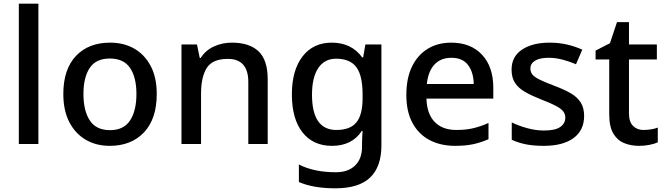

<svg xmlns="http://www.w3.org/2000/svg" viewBox="-20 -780 3607 1040"><path d="M188 0H82V-760H188Z M829 -271Q829 -136 760 -63Q691 10 574 10Q501 10 444.5 -23Q388 -56 355.5 -118.5Q323 -181 323 -271Q323 -404 391 -476.5Q459 -549 577 -549Q651 -549 707.5 -516.5Q764 -484 796.5 -422Q829 -360 829 -271ZM432 -271Q432 -180 466.5 -127.5Q501 -75 576 -75Q650 -75 684.5 -127.5Q719 -180 719 -271Q719 -361 684.5 -412Q650 -463 575 -463Q500 -463 466 -412Q432 -361 432 -271Z M1236 -549Q1331 -549 1380.5 -502Q1430 -455 1430 -351V0H1325V-336Q1325 -461 1214 -461Q1131 -461 1100 -412Q1069 -363 1069 -272V0H963V-539H1047L1062 -466H1067Q1094 -508 1139 -528.5Q1184 -549 1236 -549Z M1777 -549Q1884 -549 1942 -469H1947L1959 -539H2046V8Q2046 123 1985 181.5Q1924 240 1797 240Q1677 240 1599 206V111Q1640 132 1690 142.5Q1740 153 1799 153Q1866 153 1903.5 116.5Q1941 80 1941 15V-4Q1941 -16 1942 -38Q1943 -60 1944 -71H1940Q1887 10 1778 10Q1676 10 1618.5 -63Q1561 -136 1561 -269Q1561 -399 1618.5 -474Q1676 -549 1777 -549ZM1800 -462Q1738 -462 1704 -411.5Q1670 -361 1670 -267Q1670 -76 1802 -76Q1877 -76 1910.5 -117Q1944 -158 1944 -248V-269Q1944 -371 1910 -416.5Q1876 -462 1800 -462Z M2424 -549Q2530 -549 2591 -483.5Q2652 -418 2652 -305V-246H2290Q2292 -164 2334 -120Q2376 -76 2452 -76Q2503 -76 2543.5 -85.5Q2584 -95 2626 -114V-26Q2585 -8 2543.5 1Q2502 10 2445 10Q2367 10 2307.5 -21Q2248 -52 2214.5 -113.5Q2181 -175 2181 -266Q2181 -356 2211.5 -419Q2242 -482 2296.5 -515.5Q2351 -549 2424 -549ZM2425 -467Q2367 -467 2333 -430Q2299 -393 2292 -325H2546Q2545 -388 2515.5 -427.5Q2486 -467 2425 -467Z M3144 -152Q3144 -74 3086.5 -32Q3029 10 2926 10Q2869 10 2827.5 1.5Q2786 -7 2752 -23V-117Q2788 -99 2835 -86Q2882 -73 2926 -73Q2987 -73 3014.5 -92Q3042 -111 3042 -143Q3042 -162 3031 -176.5Q3020 -191 2992 -206Q2964 -221 2912 -241Q2861 -261 2825 -281.5Q2789 -302 2770 -330.5Q2751 -359 2751 -403Q2751 -474 2808 -511.5Q2865 -549 2957 -549Q3007 -549 3050.5 -539Q3094 -529 3134 -511L3100 -432Q3065 -447 3027 -457Q2989 -467 2953 -467Q2904 -467 2878.5 -451.5Q2853 -436 2853 -409Q2853 -389 2865 -375Q2877 -361 2906.5 -347Q2936 -333 2986 -314Q3037 -295 3072 -274.5Q3107 -254 3125.5 -225Q3144 -196 3144 -152Z M3465 -76Q3486 -76 3507.5 -79.5Q3529 -83 3543 -89V-9Q3526 -1 3498.5 4.5Q3471 10 3442 10Q3397 10 3360.5 -5Q3324 -20 3302 -57Q3280 -94 3280 -161V-458H3206V-506L3284 -546L3322 -660H3387V-539H3538V-458H3387V-165Q3387 -120 3409 -98Q3431 -76 3465 -76Z"/></svg>

Font: Noto Sans Thai Looped Medium
Style: Regular
Weight: 500
Designer: Sasikarn Vongin, Ben Mitchell
Foundry: The Fontpad Ltd
Version: Version 1.001; ttfautohint (v1.8.4.7-5d5b)